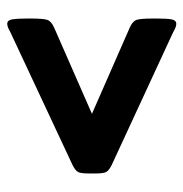

<svg xmlns="http://www.w3.org/2000/svg" viewBox="-8 -516 519 544"><g transform="rotate(90 252.0 -244.5)"><path d="M48 -5Q38 -5 35.5 -18.5Q33 -32 33 -60V-72Q33 -108 37 -119Q41 -130 59 -138L303 -245L59 -352Q41 -360 37 -371Q33 -382 33 -417V-429Q33 -458 35.5 -471Q38 -484 48 -484Q53 -484 59 -481.5Q65 -479 72 -475L448 -301Q464 -293 468 -285Q472 -277 472 -255V-236Q472 -214 468 -206Q464 -198 448 -190L72 -14Q65 -10 59 -7.5Q53 -5 48 -5Z"/></g></svg>

Font: Asap Semi Condensed ExtraBold
Style: Regular
Weight: 800
Width: 4
Designer: Pablo Cosgaya
Foundry: Omnibus-Type
Version: Version 3.001; ttfautohint (v1.8.4.7-5d5b)